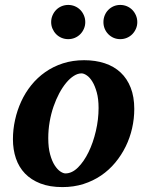

<svg xmlns="http://www.w3.org/2000/svg" viewBox="-20 -743 593 775"><path d="M377.9 -307.1Q377.9 -343.8 370.6 -370.1Q363.3 -396.5 352.8 -413.6Q342.3 -430.7 330.3 -438.7Q318.4 -446.8 309.1 -446.8Q293.9 -446.8 278.1 -436.8Q262.2 -426.8 247.3 -408.9Q232.4 -391.1 219.2 -366.5Q206.1 -341.8 196 -312.7Q186 -283.7 180.4 -251.2Q174.8 -218.8 174.8 -185.1Q174.8 -146.5 182.4 -119.4Q189.9 -92.3 200.9 -75.4Q211.9 -58.6 223.6 -50.8Q235.4 -43 244.1 -43Q270.5 -43 294.7 -66.9Q318.8 -90.8 337.4 -128.9Q356 -167 366.9 -213.9Q377.9 -260.7 377.9 -307.1ZM522 -303.2Q522 -263.7 513.2 -225.1Q504.4 -186.5 487.3 -151.6Q470.2 -116.7 445.3 -86.7Q420.4 -56.6 388.2 -34.7Q356 -12.7 316.7 -0.2Q277.3 12.2 231.9 12.2Q180.7 12.2 143.1 -2.4Q105.5 -17.1 80.8 -42.7Q56.2 -68.4 44.2 -103.8Q32.2 -139.2 32.2 -181.2Q32.2 -220.2 40.8 -259Q49.3 -297.9 65.7 -333.5Q82 -369.1 106.4 -399.4Q130.9 -429.7 162.8 -452.1Q194.8 -474.6 234.1 -487.3Q273.4 -500 319.8 -500Q365.7 -500 403.1 -487.5Q440.4 -475.1 466.8 -450.4Q493.2 -425.8 507.6 -388.9Q522 -352.1 522 -303.2ZM324.2 -653.8Q324.2 -639.6 318.8 -627.2Q313.5 -614.7 304.2 -605.2Q294.9 -595.7 282.2 -590.3Q269.5 -585 255.4 -585Q241.2 -585 228.5 -590.3Q215.8 -595.7 206.5 -605.2Q197.3 -614.7 191.9 -627.2Q186.5 -639.6 186.5 -653.8Q186.5 -668 191.9 -680.7Q197.3 -693.4 206.5 -702.9Q215.8 -712.4 228.5 -717.8Q241.2 -723.1 255.4 -723.1Q269.5 -723.1 282.2 -717.8Q294.9 -712.4 304.2 -702.9Q313.5 -693.4 318.8 -680.7Q324.2 -668 324.2 -653.8ZM534.2 -653.8Q534.2 -639.6 528.8 -627.2Q523.4 -614.7 514.2 -605.2Q504.9 -595.7 492.2 -590.3Q479.5 -585 465.3 -585Q451.2 -585 438.7 -590.3Q426.3 -595.7 417 -605.2Q407.7 -614.7 402.6 -627.2Q397.5 -639.6 397.5 -653.8Q397.5 -668 402.6 -680.7Q407.7 -693.4 417 -702.9Q426.3 -712.4 438.7 -717.8Q451.2 -723.1 465.3 -723.1Q479.5 -723.1 492.2 -717.8Q504.9 -712.4 514.2 -702.9Q523.4 -693.4 528.8 -680.7Q534.2 -668 534.2 -653.8Z"/></svg>

Font: Charis SIL
Style: Bold Italic
Weight: 700
Italic angle: -11°
Foundry: SIL International
Version: Version 4.112